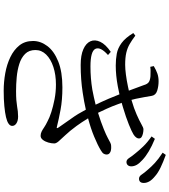

<svg xmlns="http://www.w3.org/2000/svg" viewBox="41 -907 918 1040"><g transform="rotate(90 500.0 -387.0)"><path d="M173 -661 159 -650Q185 -607 213 -586.5Q241 -566 271 -560.5Q301 -555 335 -555Q388 -555 447 -566Q469 -570 491 -575Q503 -545 515 -516Q531 -479 547 -446Q507 -436 465 -428Q404 -418 340 -418Q257 -418 244.5 -445Q232 -472 278 -513L261 -528Q220 -500 206.5 -471Q193 -442 203.5 -418Q214 -394 246.5 -379.5Q279 -365 332 -365Q411 -365 482 -376Q530 -383 574 -393Q597 -349 621 -316Q655 -268 670 -246Q675 -239 674 -236.5Q673 -234 663 -237Q628 -246 574.5 -256Q521 -266 453 -266Q369 -266 313 -243.5Q257 -221 229.5 -184.5Q202 -148 202 -107Q202 -63 226 -33Q250 -3 289.5 16Q329 35 376.5 43.5Q424 52 471 52Q519 52 555 48.5Q591 45 614.5 39.5Q638 34 650 25.5Q662 17 662 6Q662 -8 648 -17Q634 -26 611 -26Q596 -26 583 -24.5Q570 -23 555.5 -20.5Q541 -18 521.5 -16.5Q502 -15 473 -15Q437 -15 398.5 -18.5Q360 -22 326.5 -32.5Q293 -43 272 -64Q251 -85 251 -120Q251 -153 275.5 -178Q300 -203 342.5 -217Q385 -231 438 -231Q479 -231 517.5 -223.5Q556 -216 587 -206Q618 -196 636 -186Q657 -176 670 -167Q683 -158 693.5 -153Q704 -148 716 -148Q728 -148 737.5 -160Q747 -172 752 -189.5Q757 -207 757 -222Q757 -232 745.5 -245.5Q734 -259 712 -282Q690 -305 662 -343Q643 -369 621 -405Q677 -420 720 -438Q766 -457 794 -474Q808 -482 812.5 -489.5Q817 -497 817 -505Q817 -515 810.5 -521Q804 -527 793.5 -529Q783 -531 770 -530Q762 -530 753 -525.5Q744 -521 727.5 -512Q711 -503 679 -490Q640 -474 591 -459Q579 -483 569 -506Q555 -537 545 -565Q541 -576 537 -587Q549 -590 561 -594Q615 -610 654.5 -626Q694 -642 708 -651Q719 -658 724.5 -665.5Q730 -673 730 -680Q730 -690 722 -695Q714 -700 702.5 -702.5Q691 -705 680 -705Q672 -705 653 -694Q634 -683 600 -668Q569 -654 521 -640Q518 -652 515 -664Q510 -688 506 -710.5Q502 -733 499 -751Q495 -772 471 -779.5Q447 -787 420 -787Q397 -787 378.5 -780.5Q360 -774 338 -761L342 -742Q355 -744 367.5 -743.5Q380 -743 393 -743Q416 -741 426 -733Q436 -725 441 -707Q456 -667 471 -626Q460 -624 448 -621Q415 -614 384 -610Q353 -606 331 -606Q292 -606 266 -612Q240 -618 218.5 -630.5Q197 -643 173 -661ZM810 -662Q826 -643 835.5 -628Q845 -613 857 -613Q868 -613 874.5 -620Q881 -627 881 -639Q881 -654 873 -668.5Q865 -683 846 -700Q828 -717 799.5 -734Q771 -751 732 -767L719 -749Q752 -726 773.5 -703.5Q795 -681 810 -662ZM899 -729Q916 -710 925.5 -695.5Q935 -681 948 -681Q959 -681 965 -687.5Q971 -694 971 -707Q971 -722 962.5 -737Q954 -752 933 -769Q916 -784 887 -798Q858 -812 819 -826L807 -809Q842 -786 862.5 -767Q883 -748 899 -729Z"/></g></svg>

Font: Early Summer Mincho
Style: Regular
Weight: 400
Designer: GuiWonder
Version: Version 1.002